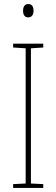

<svg xmlns="http://www.w3.org/2000/svg" viewBox="-20 -930 278 950"><path d="M120 -910C100 -910 94 -893 94 -877C94 -859 101 -844 119 -844C138 -844 146 -858 146 -877C146 -893 141 -910 120 -910ZM194 0V-19L133 -22V-691L194 -695V-714H45V-695L107 -691V-22L45 -19V0Z"/></svg>

Font: Noto Sans Armenian Condensed Thin
Style: Regular
Weight: 100
Width: 3
Designer: Monotype Design Team
Foundry: Monotype Imaging Inc.
Version: Version 2.008